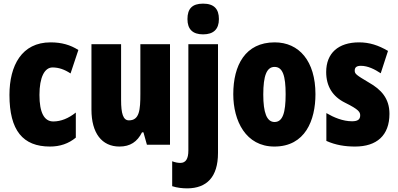

<svg xmlns="http://www.w3.org/2000/svg" viewBox="-20 -796 2187 1056"><path d="M255 10C310 10 357 -6 397 -39V-177C357 -145 315 -128 273 -128C223 -128 197 -177 197 -274C197 -371 225 -425 269 -425C303 -425 335 -414 368 -392L411 -521C367 -549 319 -563 258 -563C100 -563 32 -436 32 -274C32 -78 106 10 255 10Z M915 -553H752V-280C752 -191 747 -134 689 -134C657 -134 646 -172 646 -246V-553H483V-193C483 -64 540 10 637 10C696 10 735 -16 761 -68H769L788 0H915Z M1011 -691C1011 -635 1040 -607 1097 -607C1154 -607 1184 -635 1184 -691C1184 -747 1157 -776 1097 -776C1037 -776 1011 -748 1011 -691ZM1011 240C1116 239 1179 179 1179 45V-553H1016V32C1016 77 1002 100 972 100C958 100 943 97 927 91V228C954 237 984 240 1011 240Z M1715 -278C1715 -460 1625 -563 1491 -563C1329 -563 1263 -437 1263 -278C1263 -131 1332 10 1489 10C1659 10 1715 -135 1715 -278ZM1428 -276C1428 -380 1447 -428 1490 -428C1535 -428 1551 -379 1551 -278C1551 -176 1535 -125 1490 -125C1447 -125 1428 -177 1428 -276Z M2122 -170C2122 -255 2076 -304 2009 -342C1938 -384 1931 -390 1931 -408C1931 -426 1942 -434 1965 -434C2003 -434 2041 -415 2074 -393L2114 -516C2061 -547 2012 -563 1955 -563C1840 -563 1774 -503 1774 -400C1774 -322 1809 -265 1878 -231C1955 -193 1961 -179 1961 -161C1961 -138 1946 -129 1916 -129C1866 -129 1816 -150 1775 -174V-21C1826 2 1878 10 1933 10C2052 10 2122 -51 2122 -170Z"/></svg>

Font: Noto Sans Bengali ExtraCondensed Black
Style: Regular
Weight: 900
Width: 2
Designer: Joana Ranito - Universal Thirst; Jelle Bosma - Monotype Design Team
Foundry: Universal Thirst ehf.
Version: Version 3.000